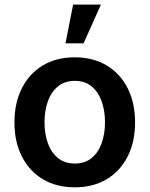

<svg xmlns="http://www.w3.org/2000/svg" viewBox="-20 -801 648 832"><path d="M304 10.7Q224.1 10.7 165.5 -24.5Q106.9 -59.7 74.8 -122.9Q42.6 -186.1 42.6 -270.6Q42.6 -355.1 74.8 -418.7Q106.9 -482.2 165.5 -517.4Q224.1 -552.6 304 -552.6Q383.9 -552.6 442.5 -517.4Q501.1 -482.2 533.2 -418.7Q565.3 -355.1 565.3 -270.6Q565.3 -186.1 533.2 -122.9Q501.1 -59.7 442.5 -24.5Q383.9 10.7 304 10.7ZM304.7 -92.3Q348 -92.3 377.1 -116.3Q406.2 -140.3 420.6 -180.8Q435 -221.2 435 -271Q435 -321 420.6 -361.7Q406.2 -402.3 377.1 -426.5Q348 -450.6 304.7 -450.6Q260.3 -450.6 231 -426.5Q201.7 -402.3 187.3 -361.7Q172.9 -321 172.9 -271Q172.9 -221.2 187.3 -180.8Q201.7 -140.3 231 -116.3Q260.3 -92.3 304.7 -92.3ZM263.8 -613.3 296.9 -781.2H417.3L342.3 -613.3Z"/></svg>

Font: InterMG SemiBold
Style: Regular
Weight: 600
Designer: Rasmus Andersson
Foundry: rsms
Version: Version 3.019;December 26, 2023;FontCreator 15.0.0.2955 64-b